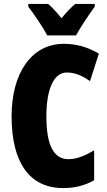

<svg xmlns="http://www.w3.org/2000/svg" viewBox="-20 -947 547 977"><path d="M220 -767H367C388 -806 434 -875 462 -913V-927H363C343 -911 320 -887 293 -854C267 -886 245 -910 225 -927H124V-913C150 -880 203 -802 220 -767ZM320 -578C363 -578 400 -561 438 -534L483 -674C426 -708 368 -724 305 -724C140 -724 39 -575 39 -355C39 -119 131 10 301 10C360 10 413 -3 459 -30V-182C416 -157 374 -137 328 -137C253 -137 216 -209 216 -354C216 -493 253 -578 320 -578Z"/></svg>

Font: Noto Sans Georgian ExtraCondensed Black
Style: Regular
Weight: 900
Width: 2
Designer: Monotype Design Team, Akaki Razmadze
Foundry: Google LLC
Version: Version 2.005